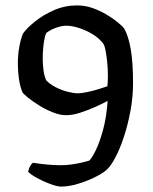

<svg xmlns="http://www.w3.org/2000/svg" viewBox="-20 -585 565 710"><path d="M206 105Q192 105 166 95.5Q140 86 116.5 73Q93 60 84 50Q87 36 92.5 27.5Q98 19 102 17Q128 21 154.5 23.5Q181 26 205 26Q223 26 242 23.5Q261 21 279 17Q297 13 310 9Q319 1 333.5 -28Q348 -57 361 -104.5Q374 -152 378 -212Q362 -203 334.5 -190.5Q307 -178 277.5 -168.5Q248 -159 225 -159Q202 -159 175.5 -169.5Q149 -180 125 -195Q101 -210 84 -223.5Q67 -237 63 -244Q54 -265 50 -293.5Q46 -322 46 -349Q46 -383 51.5 -412.5Q57 -442 65 -461Q80 -482 110 -506Q140 -530 180 -547.5Q220 -565 265 -565Q295 -565 323 -555Q351 -545 375 -530.5Q399 -516 416 -502Q433 -488 439 -480Q455 -452 463.5 -403Q472 -354 472 -277Q472 -227 462.5 -175.5Q453 -124 438 -78.5Q423 -33 405.5 -0.5Q388 32 372 45Q358 57 329.5 71Q301 85 267.5 95Q234 105 206 105ZM267 -240Q281 -240 302.5 -244.5Q324 -249 345 -255.5Q366 -262 377 -266Q378 -274 378.5 -283.5Q379 -293 379 -306Q379 -329 376.5 -354.5Q374 -380 370 -400Q366 -420 360 -426Q344 -446 320 -460Q296 -474 270.5 -482Q245 -490 224 -490Q214 -490 200.5 -486.5Q187 -483 174 -477Q161 -471 151 -463Q147 -455 144 -439Q141 -423 139.5 -404.5Q138 -386 138 -368Q138 -346 141 -324Q144 -302 151 -288Q164 -274 185 -263Q206 -252 229 -246Q252 -240 267 -240Z"/></svg>

Font: Texturina Medium 12pt Medium
Style: Regular
Weight: 500
Version: Version 1.002